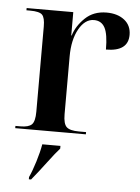

<svg xmlns="http://www.w3.org/2000/svg" viewBox="-54 -590 621 853"><g transform="rotate(5 256.5 -163.0)"><path d="M27 0H342V-10H310Q270 -10 255 -24Q240 -38 240 -81V-338Q240 -413 267 -461Q294 -509 334 -509Q367 -509 382.5 -480.5Q398 -452 398 -383Q497 -383 497 -457Q497 -499 466.5 -523Q436 -547 387 -547Q329 -547 291.5 -511Q254 -475 241 -432H239V-536H31V-526H47Q89 -526 101.5 -513Q114 -500 114 -461V-81Q114 -38 100 -24Q86 -10 49 -10H27ZM107 221H117Q146 186 180.5 140Q215 94 234 73V61H153Q147 96 133.5 139.5Q120 183 107 211Z"/></g></svg>

Font: Noto Serif Display Semi
Style: Regular
Weight: 600
Designer: Monotype Design Team
Foundry: Monotype Imaging Inc.
Version: Version 1.900